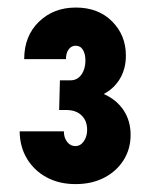

<svg xmlns="http://www.w3.org/2000/svg" viewBox="-20 -916 391 496"><path d="M175.3 -440.4Q132.8 -440.4 100.6 -457.8Q68.4 -475.1 49.8 -505.9Q31.2 -536.6 30.8 -576.7H145Q145 -560.1 153.6 -549.3Q162.1 -538.6 174.3 -538.6Q188 -538.6 196.5 -551Q205.1 -563.5 205.1 -580.6Q205.1 -604 190.7 -617.9Q176.3 -631.8 151.4 -631.8H132.8L134.8 -708.5H162.1Q179.7 -708.5 190.2 -723.1Q200.7 -737.8 200.7 -759.3Q200.7 -776.4 194.3 -787.1Q188 -797.9 175.3 -797.9Q164.6 -797.9 157.5 -788.6Q150.4 -779.3 150.4 -763.2H42.5Q42.5 -822.8 80.3 -859.6Q118.2 -896.5 175.8 -896.5Q233.9 -896.5 269.5 -860.8Q305.2 -825.2 305.2 -772.5Q305.2 -737.3 288.8 -710.9Q272.5 -684.6 243.2 -670.7Q213.9 -656.7 176.3 -657.2V-686.5Q217.3 -687 249.3 -672.6Q281.2 -658.2 299.3 -631.1Q317.4 -604 317.4 -567.4Q317.4 -531.2 299.3 -502.4Q281.2 -473.6 249.3 -457Q217.3 -440.4 175.3 -440.4Z"/></svg>

Font: Reddit Sans Condensed ExtraBold
Style: Regular
Weight: 800
Designer: Stephen Hutchings
Foundry: Reddit
Version: Version 1.014